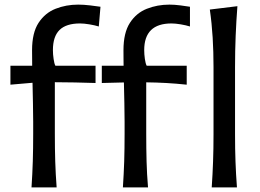

<svg xmlns="http://www.w3.org/2000/svg" viewBox="-20 -816 1134 836"><path d="M117.2 0Q121.1 -58.6 122.8 -113.3Q124.5 -168 124.5 -233.9V-285.6Q124.5 -323.2 123.5 -366Q122.6 -408.7 121.6 -455.6L25.4 -447.3V-529.8H120.1Q120.1 -546.4 119.9 -563.2Q119.6 -580.1 119.6 -597.2Q119.6 -673.3 147.9 -716.6Q176.3 -759.8 221.9 -777.8Q267.6 -795.9 320.3 -795.9Q344.2 -795.9 372.8 -792.5Q401.4 -789.1 417.5 -786.6L410.2 -700.7Q392.6 -706.1 369.1 -710Q345.7 -713.9 328.6 -713.9Q268.1 -713.9 239.3 -685.5Q210.4 -657.2 210.4 -597.7Q210.4 -579.6 213.4 -559.1Q216.3 -538.6 221.2 -529.8H396V-454.6Q350.1 -456.1 306.2 -457Q262.2 -458 218.8 -458V-233.9Q218.8 -168 220.5 -113.3Q222.2 -58.6 226.6 0ZM515.1 0Q519 -58.6 520.8 -113.3Q522.5 -168 522.5 -233.9V-285.6Q522.5 -323.7 521.5 -366.9Q520.5 -410.2 519.5 -457L423.3 -454.6V-529.8H518.1Q518.1 -546.4 517.8 -563.2Q517.6 -580.1 517.6 -597.2Q517.6 -673.3 545.7 -716.6Q573.7 -759.8 619.4 -777.8Q665 -795.9 717.8 -795.9Q739.7 -795.9 765.9 -792.5Q792 -789.1 807.1 -786.6V-700.7Q790 -706.1 766.8 -710Q743.7 -713.9 726.6 -713.9Q607.9 -713.9 607.9 -597.7Q607.9 -579.6 610.8 -559.1Q613.8 -538.6 618.7 -529.8H793V-447.3Q747.6 -452.1 703.9 -454.6Q660.2 -457 616.7 -457.5V-233.9Q616.7 -168 618.2 -113.3Q619.6 -58.6 624.5 0ZM901.9 0Q905.8 -58.1 907.7 -112.3Q909.7 -166.5 909.7 -231.9V-523.9Q909.7 -590.3 906 -652.3Q902.3 -714.4 893.6 -774.4L1013.7 -789.1Q1008.8 -725.1 1006.1 -659.7Q1003.4 -594.2 1003.4 -523.9V-231.9Q1003.4 -166.5 1005.4 -112.3Q1007.3 -58.1 1011.7 0Z"/></svg>

Font: Pinar-DS1-FD Medium
Style: Regular
Weight: 500
Designer: Amin Abedi
Version: Version 3.000